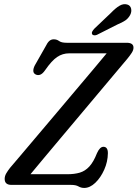

<svg xmlns="http://www.w3.org/2000/svg" viewBox="-20 -910 677 945"><path d="M329.5 0H36.5Q3 0 3 -29.5Q3 -43.5 10.8 -56.8Q18.5 -70 29.5 -84Q42 -98.5 74.8 -137.2Q107.5 -176 152.8 -229.5Q198 -283 249 -343.2Q300 -403.5 349.2 -462Q398.5 -520.5 439.5 -569Q480.5 -617.5 505 -647.5H320.5Q288 -647.5 261.2 -629.5Q234.5 -611.5 202 -564.5Q190 -547 178.2 -542.5Q166.5 -538 155.5 -543.5Q144.5 -549 144 -560.8Q143.5 -572.5 151 -587.5L203.5 -680Q213.5 -700.5 222.8 -708.5Q232 -716.5 244.5 -716.5Q259.5 -716.5 271 -708Q282.5 -699.5 308 -699.5H603.5Q637.5 -699.5 637 -675Q637 -663.5 628.5 -650.2Q620 -637 606.5 -620.5Q593.5 -605 560 -565.2Q526.5 -525.5 480.8 -471Q435 -416.5 383.8 -355.5Q332.5 -294.5 283.2 -235.8Q234 -177 193.5 -128.8Q153 -80.5 130 -52.5H312Q346 -52.5 372.5 -60.2Q399 -68 419.8 -90.5Q440.5 -113 457.5 -156.5Q471.5 -187.5 489 -187.5Q511 -187.5 511 -156Q510.5 -114 493 -74.8Q475.5 -35.5 449 -10.2Q422.5 15 394.5 15Q379 15 366.2 7.5Q353.5 0 329.5 0ZM526 -846.5Q548.5 -870 567.8 -881.5Q587 -893 605.5 -888Q621.5 -883.5 625.2 -868Q629 -852.5 620.5 -836Q611 -819 596.5 -809.2Q582 -799.5 558 -789.5L457 -738.5Q450 -735.5 443 -736.2Q436 -737 433.5 -742Q430.5 -748 434.2 -755Q438 -762 444.5 -769Z"/></svg>

Font: Fraunces 144pt SuperSoft
Style: Italic
Weight: 400
Italic angle: -16°
Version: Version 1.000;[b76b70a41]